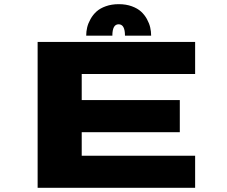

<svg xmlns="http://www.w3.org/2000/svg" viewBox="-20 -901 1090 921"><path d="M393.5 -730Q393.5 -750 398.2 -769.8Q403 -789.5 414.5 -810Q426 -830.5 443.2 -846Q460.5 -861.5 488 -871.2Q515.5 -881 550 -881Q584.5 -881 612 -871Q639.5 -861 656.5 -845.5Q673.5 -830 684.8 -809.5Q696 -789 700.5 -769.5Q705 -750 705 -730H579.5Q579.5 -784.5 549 -784.5Q519 -784.5 519 -730ZM916 -546H372V-421H842.5V-267H372V-154H916V0H160.5V-700H916Z"/></svg>

Font: League Mono Extended ExtraBold
Style: Regular
Weight: 800
Width: 9
Designer: Tyler Finck
Foundry: The League of Moveable Type / Tyler Finck
Version: Version 2.210